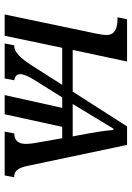

<svg xmlns="http://www.w3.org/2000/svg" viewBox="112 -688 576 841"><g transform="rotate(90 400.5 -268.0)"><path d="M453.1 -252H407.2L333 -133.8Q305.2 -89.4 305.2 -67.9Q305.2 -46.4 332 -42L324.2 0H170.9L179.2 -42H183.1Q218.8 -42 268.1 -120.1L352.1 -252H189.9L137.2 0H43.9L127.9 -401.9Q133.8 -429.7 133.8 -446.8Q133.8 -494.1 64 -494.1H56.2L64.9 -536.1H250L199.2 -297.9H381.8L534.2 -536.1H615.2L708 -96.2Q719.2 -42 752 -42H756.8L749 0H557.1L564.9 -42Q610.8 -42 610.8 -92.8Q610.8 -107.4 607.9 -127L585.9 -252H536.1L481 0H397ZM436 -297.9H578.1L574.2 -317.9Q553.2 -426.8 549.8 -476.1H543.9Z"/></g></svg>

Font: Droid Serif
Style: Italic
Weight: 400
Italic angle: -12°
Designer: Monotype Design team
Foundry: Monotype Imaging Inc.
Version: Version 1.03